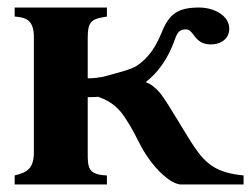

<svg xmlns="http://www.w3.org/2000/svg" viewBox="-20 -490 667 510"><path d="M627 0V-24C556 -31 528 -53 496 -100C476 -129 430 -210 409 -238C393 -259 378 -268 367 -272C399 -296 427 -335 444 -384C451 -404 457 -412 474 -412C496 -412 495 -372 540 -372C568 -372 589 -388 589 -414C589 -447 551 -470 509 -470C455 -470 430 -455 410 -405C393 -363 374 -337 346 -317C328 -305 304 -300 254 -286C243 -284 230 -282 213 -282V-390C213 -434 224 -440 264 -446V-470H19V-446C52 -444 70 -434 70 -391V-86C70 -42 52 -32 19 -24V0H264V-24C213 -26 213 -45 213 -87V-232C230 -232 235 -232 240 -233C261 -226 289 -213 311 -179C344 -129 346 -112 370 -76C397 -36 432 -3 459 0Z"/></svg>

Font: XITS Math
Style: Bold
Weight: 700
Designer: MicroPress Inc., with final additions and corrections provided by Coen Hoffman, Elsevier (retired)
Version: Version 1.302